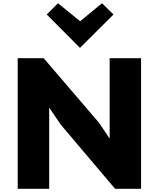

<svg xmlns="http://www.w3.org/2000/svg" viewBox="-20 -1171 985 1191"><path d="M855 -810.1V0H693.8L356 -398.9L287.1 -501H285.2V0H89.8V-810.1H251L595.2 -408.2L658.2 -314H660.2V-810.1ZM612.8 -1150.9 684.1 -1081.1 477.1 -875H475.1L270 -1081.1L339.8 -1150.9L477.1 -1039.1Z"/></svg>

Font: Sinkin Sans 800 Black
Style: Regular
Weight: 900
Designer: Keith Bates
Foundry: K-Type
Version: Sinkin Sans (version 1.0)  by Keith Bates   •   © 2014   www